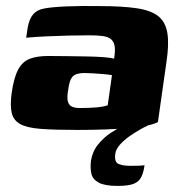

<svg xmlns="http://www.w3.org/2000/svg" viewBox="-20 -423 593 631"><path d="M233 4Q159 4 113.5 0.5Q68 -3 46 -15.5Q24 -28 18.5 -52Q13 -76 18 -115Q25 -166 39 -193Q53 -220 77 -229.5Q101 -239 139 -239Q165 -239 198.5 -238.5Q232 -238 264.5 -237.5Q297 -237 322 -235Q347 -233 355 -230Q359 -255 357 -270Q355 -285 345.5 -293.5Q336 -302 318 -304.5Q300 -307 272 -307Q238 -307 202 -306Q166 -305 132 -303.5Q98 -302 66 -299L71 -332Q76 -361 89 -376Q102 -391 125 -395Q150 -400 199.5 -402Q249 -404 307 -403Q381 -403 428.5 -396Q476 -389 500 -370Q524 -351 530 -314.5Q536 -278 527 -219L499 -22Q477 -9 406.5 -2.5Q336 4 233 4ZM243 -68Q272 -68 296 -70Q320 -72 334 -77L348 -176Q338 -178 320 -179.5Q302 -181 285 -182Q268 -183 259 -183Q242 -183 230.5 -179Q219 -175 213 -163Q207 -151 204 -127Q200 -105 202.5 -92Q205 -79 214.5 -73.5Q224 -68 243 -68ZM366 188Q325 188 305 177.5Q285 167 280.5 148.5Q276 130 279 105Q284 74 303 51Q322 28 345 13Q368 -2 385 -10H466Q457 -7 440.5 2.5Q424 12 406 24.5Q388 37 374.5 52Q361 67 359 82Q355 110 370 116Q385 122 408 122Q431 122 440 121.5Q449 121 451 120.5Q453 120 455 120Q452 143 444.5 158.5Q437 174 419.5 181Q402 188 366 188Z"/></svg>

Font: Genos Thin ExtraBold
Style: Italic
Weight: 800
Italic angle: -8°
Version: Version 1.010